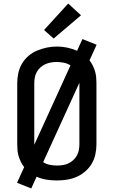

<svg xmlns="http://www.w3.org/2000/svg" viewBox="-20 -1008 640 1081"><path d="M156 53 76 21 116 -67Q105 -81 97.5 -96.5Q90 -112 85 -128.5Q80 -145 78.5 -162Q77 -179 77 -196V-539Q77 -567 83 -595.5Q89 -624 103.5 -649Q118 -674 140 -693Q162 -712 188.5 -723Q215 -734 243 -740Q271 -746 300 -746Q329 -746 358 -740Q387 -734 414 -722L444 -788L524 -756L484 -668Q495 -654 502.5 -638.5Q510 -623 515 -606.5Q520 -590 521.5 -573Q523 -556 523 -539V-196Q523 -168 517 -139.5Q511 -111 496.5 -86.5Q482 -62 460 -43Q438 -24 412 -12.5Q386 -1 357.5 3.5Q329 8 300 8Q271 8 242 3.5Q213 -1 186 -13ZM173 -193 377 -640Q359 -651 339 -655Q319 -659 298 -659Q282 -659 265.5 -656Q249 -653 234 -646Q219 -639 207 -628Q195 -617 187 -602.5Q179 -588 176 -571.5Q173 -555 173 -539V-196Q173 -196 173 -195Q173 -194 173 -193ZM300 -76Q317 -76 333.5 -78.5Q350 -81 365 -88Q380 -95 392.5 -106.5Q405 -118 413 -132.5Q421 -147 424 -163.5Q427 -180 427 -196V-539Q427 -539 427 -540Q427 -541 427 -542L223 -95Q240 -84 260 -80Q280 -76 300 -76ZM282 -791 228 -839 364 -988 436 -922Z"/></svg>

Font: Iosevka Custom Medium Extended
Style: Regular
Weight: 500
Width: 7
Monospace: yes
Designer: Belleve Invis
Foundry: Belleve Invis
Version: Version 11.2.4; ttfautohint (v1.8.4)